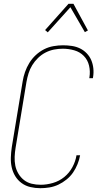

<svg xmlns="http://www.w3.org/2000/svg" viewBox="-20 -981 540 1009"><path d="M192 8Q165 8 139.5 2Q114 -4 93.5 -19Q73 -34 60 -55.5Q47 -77 41.5 -102Q36 -127 37 -154Q38 -181 42 -208L99 -553Q103 -578 111.5 -602.5Q120 -627 134 -650Q148 -673 168 -691.5Q188 -710 211.5 -722Q235 -734 261 -738.5Q287 -743 311 -743Q335 -743 358 -739.5Q381 -736 400.5 -726.5Q420 -717 435.5 -701Q451 -685 459.5 -665Q468 -645 470.5 -622Q473 -599 469 -575L468 -570H449L450 -575Q455 -606 448 -636Q441 -666 420.5 -687Q400 -708 370.5 -716.5Q341 -725 310 -725Q287 -725 264 -720.5Q241 -716 219.5 -705Q198 -694 180 -676.5Q162 -659 149.5 -638.5Q137 -618 130 -595.5Q123 -573 119 -550L62 -205Q58 -181 57 -157Q56 -133 60.5 -110.5Q65 -88 77 -68Q89 -48 106.5 -34.5Q124 -21 146.5 -15.5Q169 -10 194 -10Q225 -10 258 -19.5Q291 -29 317.5 -50.5Q344 -72 360.5 -102.5Q377 -133 382 -165H401Q397 -142 387.5 -118.5Q378 -95 364 -74.5Q350 -54 329.5 -37.5Q309 -21 286.5 -10.5Q264 0 240 4Q216 8 192 8ZM231 -811 217 -823 340 -961H366L442 -821L426 -812L350 -943Z"/></svg>

Font: Iosevka Term Curly Th Obl
Style: Regular
Weight: 100
Italic angle: -9°
Designer: Belleve Invis
Foundry: Belleve Invis
Version: Version 32.3.0